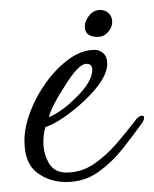

<svg xmlns="http://www.w3.org/2000/svg" viewBox="-20 -359 309 385"><path d="M112 6Q79 6 54 -13Q29 -32 29 -77Q29 -104 41 -135.5Q53 -167 73.5 -195Q94 -223 119 -241Q144 -259 170 -259Q180 -259 187.5 -252Q195 -245 195 -231Q195 -200 148 -156Q129 -138 108.5 -124Q88 -110 71 -104Q67 -91 67 -74Q67 -51 78 -32Q89 -13 113 -13Q143 -13 168 -30Q193 -47 214 -71.5Q235 -96 251 -117Q258 -127 265 -127Q269 -127 269 -123Q269 -121 268 -118.5Q267 -116 266 -114Q249 -90 227 -62Q205 -34 177 -14Q149 6 112 6ZM78 -124Q104 -135 132 -163Q165 -195 165 -219Q165 -231 153 -231Q137 -231 109 -185Q84 -147 78 -124ZM176 -285Q150 -285 150 -306Q150 -317 159 -328Q168 -339 181 -339Q192 -339 198.5 -332Q205 -325 205 -315Q205 -304 196.5 -294.5Q188 -285 176 -285Z"/></svg>

Font: Corinthia
Style: Regular
Weight: 400
Designer: Robert E. Leuschke
Foundry: Robert E. Leuschke
Version: Version 1.013; ttfautohint (v1.8.3)